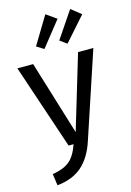

<svg xmlns="http://www.w3.org/2000/svg" viewBox="-147 -868 786 1152"><g transform="rotate(-15 246.0 -292.0)"><path d="M61 213 51 141Q120 130 157 99.5Q194 69 218 0H187L10 -527H108L249 -67L387 -527H482L306 3Q275 99 216.5 151Q158 203 61 213ZM197 -597 152 -625 256 -797 320 -752ZM339 -592 296 -623 408 -789 470 -740Z"/></g></svg>

Font: Trujillo
Style: Regular
Weight: 400
Designer: Fira Sans original fonts by bBox Type GmbH, Carrois Corporate GbR, & Edenspiekermann AG / Changes by Cristiano Sobral
Foundry: Fira Sans original fonts by bBox Type GmbH, Carrois Corporate GbR, & Edenspiekermann AG / Changes by Cristiano Sobral
Version: Version 4.301;October 17, 2021;FontCreator 14.0.0.2814 64-bi